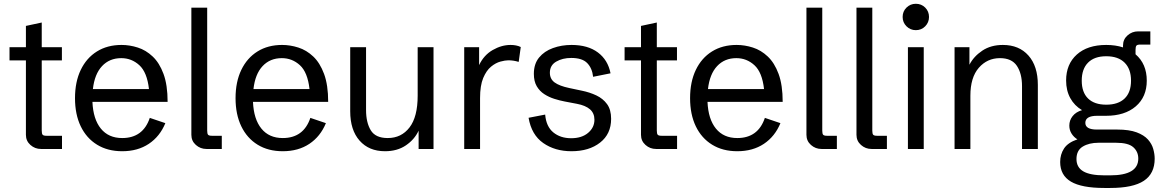

<svg xmlns="http://www.w3.org/2000/svg" viewBox="-20 -772 6033 995"><path d="M192.4 0Q161.1 0 137.7 -20.8Q114.3 -41.5 114.3 -73.2V-459H29.3V-527.3H114.3V-637.7L196.3 -655.3V-527.3H300.8V-459H196.3V-95.2Q196.3 -79.1 200.9 -73.7Q205.6 -68.4 220.7 -68.4H301.3V0Z M613.3 11.7Q538.1 11.7 483.2 -22Q428.2 -55.7 398.4 -117.4Q368.7 -179.2 368.7 -263.2Q368.7 -347.7 398.4 -409.7Q428.2 -471.7 482.4 -505.4Q536.6 -539.1 609.9 -539.1Q651.9 -539.1 694.1 -525.6Q736.3 -512.2 771.2 -479.2Q806.2 -446.3 827.4 -388.9Q848.6 -331.5 848.6 -244.1H459Q462.9 -154.3 502.7 -105.5Q542.5 -56.6 613.3 -56.6Q721.2 -56.6 756.3 -161.1L836.9 -133.8Q808.6 -64.9 751.2 -26.6Q693.8 11.7 613.3 11.7ZM608.4 -470.7Q547.4 -470.7 508.8 -429.4Q470.2 -388.2 461.4 -310.5H752Q742.2 -397.5 702.1 -434.1Q662.1 -470.7 608.4 -470.7Z M1049.8 0Q1018.6 0 995.1 -20.8Q971.7 -41.5 971.7 -73.2V-732.4H1053.7V-95.2Q1053.7 -79.1 1058.3 -73.7Q1063 -68.4 1078.1 -68.4H1129.4V0Z M1445.3 11.7Q1370.1 11.7 1315.2 -22Q1260.3 -55.7 1230.5 -117.4Q1200.7 -179.2 1200.7 -263.2Q1200.7 -347.7 1230.5 -409.7Q1260.3 -471.7 1314.5 -505.4Q1368.7 -539.1 1441.9 -539.1Q1483.9 -539.1 1526.1 -525.6Q1568.4 -512.2 1603.3 -479.2Q1638.2 -446.3 1659.4 -388.9Q1680.7 -331.5 1680.7 -244.1H1291Q1294.9 -154.3 1334.7 -105.5Q1374.5 -56.6 1445.3 -56.6Q1553.2 -56.6 1588.4 -161.1L1668.9 -133.8Q1640.6 -64.9 1583.3 -26.6Q1525.9 11.7 1445.3 11.7ZM1440.4 -470.7Q1379.4 -470.7 1340.8 -429.4Q1302.2 -388.2 1293.5 -310.5H1584Q1574.2 -397.5 1534.2 -434.1Q1494.1 -470.7 1440.4 -470.7Z M1975.1 11.7Q1892.1 11.7 1843.5 -43.2Q1794.9 -98.1 1794.9 -195.3V-527.3H1877V-201.7Q1877 -137.2 1901.4 -96.9Q1925.8 -56.6 1989.3 -56.6Q2060.1 -56.6 2102.3 -111.6Q2144.5 -166.5 2144.5 -276.4V-527.3H2226.6V0H2149.4V-94.7Q2127.9 -48.8 2083.3 -18.6Q2038.6 11.7 1975.1 11.7Z M2385.7 0V-527.3H2462.9V-434.6Q2487.3 -486.3 2533.2 -512.7Q2579.1 -539.1 2626 -539.1Q2640.1 -539.1 2653.6 -536.6Q2667 -534.2 2678.7 -528.3L2668 -451.2Q2641.1 -459.5 2614.7 -459.5Q2598.1 -459.5 2573.5 -452.9Q2548.8 -446.3 2524.7 -426.5Q2500.5 -406.7 2484.1 -367.7Q2467.8 -328.6 2467.8 -263.7V0Z M2941.4 11.7Q2856 11.7 2795.2 -30.8Q2734.4 -73.2 2719.2 -161.6L2805.2 -178.2Q2810.5 -116.2 2847.4 -85.9Q2884.3 -55.7 2939.9 -55.7Q2995.1 -55.7 3027.8 -83.5Q3060.5 -111.3 3060.5 -151.4Q3060.5 -185.5 3037.4 -205.6Q3014.2 -225.6 2970.2 -233.9L2906.2 -246.1Q2880.4 -251 2852.5 -259.8Q2824.7 -268.6 2800.5 -284.2Q2776.4 -299.8 2761.5 -325.2Q2746.6 -350.6 2746.6 -389.2Q2746.6 -440.9 2773.7 -473.9Q2800.8 -506.8 2845.5 -522.9Q2890.1 -539.1 2941.9 -539.1Q3026.4 -539.1 3078.4 -500.2Q3130.4 -461.4 3144 -392.1L3053.7 -374Q3048.8 -418.9 3022.9 -445.3Q2997.1 -471.7 2940.4 -471.7Q2895 -471.7 2862.3 -452.6Q2829.6 -433.6 2829.6 -395Q2829.6 -362.8 2854.2 -344.7Q2878.9 -326.7 2929.7 -315.9L2994.6 -302.2Q3035.6 -293.9 3070.3 -277.6Q3105 -261.2 3126 -232.4Q3147 -203.6 3147 -156.2Q3147 -77.6 3089.8 -33Q3032.7 11.7 2941.4 11.7Z M3379.9 0Q3348.6 0 3325.2 -20.8Q3301.8 -41.5 3301.8 -73.2V-459H3216.8V-527.3H3301.8V-637.7L3383.8 -655.3V-527.3H3488.3V-459H3383.8V-95.2Q3383.8 -79.1 3388.4 -73.7Q3393.1 -68.4 3408.2 -68.4H3488.8V0Z M3800.8 11.7Q3725.6 11.7 3670.7 -22Q3615.7 -55.7 3585.9 -117.4Q3556.2 -179.2 3556.2 -263.2Q3556.2 -347.7 3585.9 -409.7Q3615.7 -471.7 3669.9 -505.4Q3724.1 -539.1 3797.4 -539.1Q3839.4 -539.1 3881.6 -525.6Q3923.8 -512.2 3958.7 -479.2Q3993.7 -446.3 4014.9 -388.9Q4036.1 -331.5 4036.1 -244.1H3646.5Q3650.4 -154.3 3690.2 -105.5Q3730 -56.6 3800.8 -56.6Q3908.7 -56.6 3943.8 -161.1L4024.4 -133.8Q3996.1 -64.9 3938.7 -26.6Q3881.3 11.7 3800.8 11.7ZM3795.9 -470.7Q3734.9 -470.7 3696.3 -429.4Q3657.7 -388.2 3648.9 -310.5H3939.5Q3929.7 -397.5 3889.6 -434.1Q3849.6 -470.7 3795.9 -470.7Z M4237.3 0Q4206.1 0 4182.6 -20.8Q4159.2 -41.5 4159.2 -73.2V-732.4H4241.2V-95.2Q4241.2 -79.1 4245.8 -73.7Q4250.5 -68.4 4265.6 -68.4H4316.9V0Z M4496.6 0Q4465.3 0 4441.9 -20.8Q4418.5 -41.5 4418.5 -73.2V-732.4H4500.5V-95.2Q4500.5 -79.1 4505.1 -73.7Q4509.8 -68.4 4524.9 -68.4H4576.2V0Z M4685.1 0V-527.3H4767.1V0ZM4726.1 -615.7Q4697.8 -615.7 4677.7 -635.7Q4657.7 -655.8 4657.7 -684.1Q4657.7 -712.9 4677.7 -732.7Q4697.8 -752.4 4726.1 -752.4Q4754.9 -752.4 4774.7 -732.7Q4794.4 -712.9 4794.4 -684.1Q4794.4 -655.8 4774.7 -635.7Q4754.9 -615.7 4726.1 -615.7Z M4926.8 0V-527.3H5003.9V-436.5Q5025.9 -479.5 5070.3 -509.3Q5114.7 -539.1 5177.2 -539.1Q5261.2 -539.1 5309.8 -484.1Q5358.4 -429.2 5358.4 -332V0H5276.4V-325.7Q5276.4 -390.6 5249.8 -430.7Q5223.1 -470.7 5162.1 -470.7Q5096.2 -470.7 5052.5 -420.7Q5008.8 -370.6 5008.8 -275.9V0Z M5703.1 202.1Q5585.4 202.1 5529.8 169.2Q5474.1 136.2 5474.1 67.4Q5474.1 28.3 5494.1 -2.4Q5514.2 -33.2 5563.5 -49.8Q5544.9 -61 5533.2 -79.6Q5521.5 -98.1 5521.5 -121.1Q5521.5 -148.4 5538.6 -170.2Q5555.7 -191.9 5587.4 -201.2Q5548.3 -224.1 5526.6 -263.4Q5504.9 -302.7 5504.9 -355Q5504.9 -439.5 5560.3 -489.3Q5615.7 -539.1 5712.9 -539.1Q5760.7 -539.1 5799.8 -526.4V-536.1Q5799.8 -567.9 5823.2 -588.6Q5846.7 -609.4 5877.9 -609.4H5941.4V-541H5889.2Q5874 -541 5869.4 -535.6Q5864.7 -530.3 5864.7 -514.2V-490.7Q5922.9 -440.9 5922.9 -354Q5922.9 -270 5866 -220.9Q5809.1 -171.9 5711.4 -171.9H5666Q5604.5 -171.9 5604.5 -135.3Q5604.5 -100.6 5664.1 -100.6H5769.5Q5832 -100.6 5870.4 -86.2Q5908.7 -71.8 5929 -49.1Q5949.2 -26.4 5956.5 0Q5963.9 26.4 5963.9 50.3Q5963.9 127.9 5907.7 165Q5851.6 202.1 5733.4 202.1ZM5712.9 -229.5Q5774.9 -229.5 5808.1 -261.5Q5841.3 -293.5 5841.3 -354Q5841.3 -414.1 5808.1 -447.3Q5774.9 -480.5 5712.9 -480.5Q5651.4 -480.5 5618.7 -447.5Q5585.9 -414.6 5585.9 -354Q5585.9 -293.5 5618.7 -261.5Q5651.4 -229.5 5712.9 -229.5ZM5703.1 136.7H5733.4Q5878.9 136.7 5878.9 49.8Q5878.9 13.7 5852.8 -9.3Q5826.7 -32.2 5763.7 -32.2H5672.9Q5624 -32.2 5591.3 -12.5Q5558.6 7.3 5558.6 52.2Q5558.6 95.2 5594 116Q5629.4 136.7 5703.1 136.7Z"/></svg>

Font: Schibsted Grotesk
Style: Regular
Weight: 400
Designer: Bakken & Baeck AS, Henrik Kongsvoll
Foundry: Schibsted ASA
Version: Version 1.100; ttfautohint (v1.8.4.7-5d5b);gftools[0.9.25]